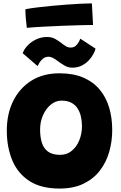

<svg xmlns="http://www.w3.org/2000/svg" viewBox="-20 -1096 717 1142"><path d="M334 25.5Q224 25.5 154.8 -19.5Q85.5 -64.5 53 -142.5Q20.5 -220.5 20.5 -319.5Q20.5 -418 58.2 -494.8Q96 -571.5 166 -615.8Q236 -660 334 -660Q415.5 -660 474.8 -634.8Q534 -609.5 572.2 -564Q610.5 -518.5 629 -457Q647.5 -395.5 647.5 -322.5Q647.5 -255 629.5 -192.5Q611.5 -130 573.8 -81Q536 -32 476.5 -3.2Q417 25.5 334 25.5ZM337.5 -175Q378 -175 407.2 -199.2Q436.5 -223.5 452 -262.5Q467.5 -301.5 467.5 -345Q467.5 -376 461 -403.8Q454.5 -431.5 440.5 -452.5Q426.5 -473.5 403.2 -485.5Q380 -497.5 346 -497.5Q311.5 -497.5 282.5 -474Q253.5 -450.5 236 -411.2Q218.5 -372 218.5 -325Q218.5 -281 229 -247.2Q239.5 -213.5 265.5 -194.2Q291.5 -175 337.5 -175ZM115 -779.5Q123.5 -804 144.8 -826Q166 -848 195.8 -862Q225.5 -876 259.5 -876Q288 -876 308.2 -864.5Q328.5 -853 345 -840Q358.5 -829 372 -821Q385.5 -813 401 -813Q423 -813 437 -830Q451 -847 457.5 -866L548 -807Q546 -794.5 536 -775.5Q526 -756.5 508.8 -737.8Q491.5 -719 466.8 -706.2Q442 -693.5 410.5 -693.5Q386 -693.5 365 -705.5Q344 -717.5 326 -731Q311 -742.5 296.8 -750.5Q282.5 -758.5 269 -758.5Q250 -758.5 236.5 -747.8Q223 -737 215 -723.8Q207 -710.5 203.5 -703ZM533.5 -947.5Q507.5 -947.5 460.2 -946.2Q413 -945 355.8 -942.8Q298.5 -940.5 241.5 -937.5Q184.5 -934.5 139.5 -930.5Q136 -959.5 133.5 -986.5Q131 -1013.5 131 -1041Q158 -1046.5 198.5 -1051.5Q239 -1056.5 285.8 -1061Q332.5 -1065.5 378.8 -1068.8Q425 -1072 463.8 -1074Q502.5 -1076 526.5 -1076Z"/></svg>

Font: Grandstander Thin Black
Style: Regular
Weight: 900
Version: Version 1.200